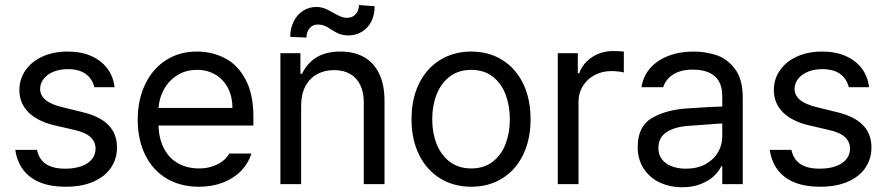

<svg xmlns="http://www.w3.org/2000/svg" viewBox="-20 -746 3593 778"><path d="M254.9 -465.8Q222.7 -465.8 197.3 -455.6Q171.9 -445.3 157.2 -426.8Q142.6 -408.2 142.6 -385.7Q142.6 -359.4 165 -340.8Q187.5 -322.3 233.4 -311.5L312.5 -292Q383.8 -275.4 418.9 -239.7Q454.1 -204.1 454.1 -148.4Q454.1 -102.5 429.7 -66.4Q405.3 -30.3 358.4 -9.8Q311.5 10.7 246.1 10.7Q186.5 10.7 143.6 -6.3Q100.6 -23.4 74.7 -57.1Q48.8 -90.8 42 -138.7H129.9Q137.7 -100.6 166 -81.5Q194.3 -62.5 244.1 -62.5Q281.2 -62.5 309.1 -72.3Q336.9 -82 352.1 -100.6Q367.2 -119.1 367.2 -143.6Q367.2 -171.9 346.2 -190.9Q325.2 -210 280.3 -219.7L200.2 -238.3Q130.9 -254.9 94.7 -291.5Q58.6 -328.1 58.6 -380.9Q58.6 -425.8 83.5 -461.4Q108.4 -497.1 152.8 -517.1Q197.3 -537.1 254.9 -537.1Q308.6 -537.1 349.6 -519Q390.6 -501 415 -468.3Q439.5 -435.5 444.3 -392.6H362.3Q353.5 -427.7 326.7 -446.8Q299.8 -465.8 254.9 -465.8Z M538.1 -260.7Q538.1 -341.8 568.4 -404.8Q598.6 -467.8 652.8 -502.4Q707 -537.1 778.3 -537.1Q838.9 -537.1 890.6 -510.7Q942.4 -484.4 974.6 -424.8Q1006.8 -365.2 1006.8 -272.5V-237.3H596.7V-308.6H921.9Q921.9 -353.5 904.3 -388.2Q886.7 -422.9 854 -442.9Q821.3 -462.9 778.3 -462.9Q731.4 -462.9 696.3 -439.9Q661.1 -417 641.6 -378.4Q622.1 -339.8 622.1 -295.9V-248Q622.1 -189.5 642.6 -147.9Q663.1 -106.4 700.2 -85Q737.3 -63.5 786.1 -63.5Q816.4 -63.5 840.8 -71.8Q865.2 -80.1 882.3 -93.3Q899.4 -106.4 909.2 -124H999Q986.3 -84 957 -53.7Q927.7 -23.4 883.8 -6.3Q839.8 10.7 786.1 10.7Q710.9 10.7 654.8 -22.9Q598.6 -56.6 568.4 -118.2Q538.1 -179.7 538.1 -260.7Z M1200.2 0H1116.2V-530.3H1197.3V-447.3H1204.1Q1224.6 -490.2 1262.7 -513.7Q1300.8 -537.1 1359.4 -537.1Q1414.1 -537.1 1454.1 -515.1Q1494.1 -493.2 1516.1 -448.2Q1538.1 -403.3 1538.1 -336.9V0H1454.1V-331.1Q1454.1 -372.1 1439.9 -401.4Q1425.8 -430.7 1398.9 -446.3Q1372.1 -461.9 1334 -461.9Q1294.9 -461.9 1264.6 -445.3Q1234.4 -428.7 1217.3 -396Q1200.2 -363.3 1200.2 -318.4ZM1261.7 -717.8Q1274.4 -717.8 1285.6 -714.8Q1296.9 -711.9 1307.6 -706.5Q1318.4 -701.2 1328.1 -695.3Q1345.7 -685.5 1358.9 -679.7Q1372.1 -673.8 1387.7 -673.8Q1408.2 -673.8 1421.4 -689Q1434.6 -704.1 1434.6 -725.6L1498 -720.7Q1498 -685.5 1484.4 -658.7Q1470.7 -631.8 1446.3 -617.2Q1421.9 -602.5 1391.6 -602.5Q1376 -602.5 1363.8 -606Q1351.6 -609.4 1342.8 -614.3Q1334 -619.1 1322.3 -626Q1307.6 -636.7 1295.4 -641.6Q1283.2 -646.5 1266.6 -646.5Q1247.1 -646.5 1234.4 -631.3Q1221.7 -616.2 1221.7 -593.8L1156.2 -596.7Q1156.2 -631.8 1170.4 -659.7Q1184.6 -687.5 1208.5 -702.6Q1232.4 -717.8 1261.7 -717.8Z M1647.5 -262.7Q1647.5 -344.7 1677.7 -406.7Q1708 -468.8 1763.2 -502.9Q1818.4 -537.1 1889.6 -537.1Q1960.9 -537.1 2015.6 -502.9Q2070.3 -468.8 2100.1 -406.7Q2129.9 -344.7 2129.9 -262.7Q2129.9 -181.6 2100.1 -119.6Q2070.3 -57.6 2015.6 -23.4Q1960.9 10.7 1889.6 10.7Q1818.4 10.7 1763.2 -23.4Q1708 -57.6 1677.7 -119.6Q1647.5 -181.6 1647.5 -262.7ZM2045.9 -262.7Q2045.9 -317.4 2028.8 -362.8Q2011.7 -408.2 1976.6 -435.5Q1941.4 -462.9 1889.6 -462.9Q1837.9 -462.9 1802.2 -435.5Q1766.6 -408.2 1749 -362.8Q1731.4 -317.4 1731.4 -262.7Q1731.4 -208 1749 -163.1Q1766.6 -118.2 1802.2 -90.8Q1837.9 -63.5 1889.6 -63.5Q1941.4 -63.5 1976.6 -90.8Q2011.7 -118.2 2028.8 -163.1Q2045.9 -208 2045.9 -262.7Z M2240.2 -530.3H2321.3V-449.2H2327.1Q2341.8 -490.2 2379.4 -514.6Q2417 -539.1 2463.9 -539.1Q2488.3 -539.1 2507.8 -537.1V-452.1Q2502.9 -454.1 2487.3 -456.1Q2471.7 -458 2457 -458Q2419.9 -458 2389.6 -441.9Q2359.4 -425.8 2341.8 -397.5Q2324.2 -369.1 2324.2 -334V0H2240.2Z M2828.6 -240.2 2772.9 -236.3Q2713.4 -232.4 2680.7 -210.4Q2647.9 -188.5 2647.9 -146.5Q2647.9 -119.1 2662.1 -100.6Q2676.3 -82 2701.7 -72.3Q2727.1 -62.5 2759.3 -62.5Q2805.2 -62.5 2838.4 -80.6Q2871.6 -98.6 2889.2 -128.4Q2906.7 -158.2 2906.7 -192.4V-357.4Q2906.7 -391.6 2893.6 -415.5Q2880.4 -439.5 2853.5 -451.7Q2826.7 -463.9 2786.6 -463.9Q2738.8 -463.9 2708 -444.3Q2677.2 -424.8 2667.5 -392.6H2579.6Q2585.4 -435.5 2613.3 -468.3Q2641.1 -501 2687 -519Q2732.9 -537.1 2790.5 -537.1Q2836.4 -537.1 2880.4 -523.4Q2924.3 -509.8 2957 -468.3Q2989.7 -426.8 2989.7 -349.6V0H2906.7V-72.3H2902.8Q2893.1 -51.8 2873 -32.7Q2853 -13.7 2820.3 -0.5Q2787.6 12.7 2744.6 12.7Q2693.8 12.7 2652.8 -6.8Q2611.8 -26.4 2587.9 -63.5Q2564 -100.6 2564 -150.4Q2564 -233.4 2620.6 -267.1Q2677.2 -300.8 2763.2 -306.6Q2772.9 -307.6 2856.9 -312.5L2912.6 -314.5L2913.6 -246.1Q2904.8 -246.1 2828.6 -240.2Z M3312 -465.8Q3279.8 -465.8 3254.4 -455.6Q3229 -445.3 3214.4 -426.8Q3199.7 -408.2 3199.7 -385.7Q3199.7 -359.4 3222.2 -340.8Q3244.6 -322.3 3290.5 -311.5L3369.6 -292Q3440.9 -275.4 3476.1 -239.7Q3511.2 -204.1 3511.2 -148.4Q3511.2 -102.5 3486.8 -66.4Q3462.4 -30.3 3415.5 -9.8Q3368.7 10.7 3303.2 10.7Q3243.7 10.7 3200.7 -6.3Q3157.7 -23.4 3131.8 -57.1Q3106 -90.8 3099.1 -138.7H3187Q3194.8 -100.6 3223.1 -81.5Q3251.5 -62.5 3301.3 -62.5Q3338.4 -62.5 3366.2 -72.3Q3394 -82 3409.2 -100.6Q3424.3 -119.1 3424.3 -143.6Q3424.3 -171.9 3403.3 -190.9Q3382.3 -210 3337.4 -219.7L3257.3 -238.3Q3188 -254.9 3151.9 -291.5Q3115.7 -328.1 3115.7 -380.9Q3115.7 -425.8 3140.6 -461.4Q3165.5 -497.1 3210 -517.1Q3254.4 -537.1 3312 -537.1Q3365.7 -537.1 3406.7 -519Q3447.8 -501 3472.2 -468.3Q3496.6 -435.5 3501.5 -392.6H3419.4Q3410.6 -427.7 3383.8 -446.8Q3356.9 -465.8 3312 -465.8Z"/></svg>

Font: Pretendard JP Variable
Style: Regular
Weight: 400
Designer: Base glyphs from Inter by Rasmus Andersson; Hangul glyphs from Noto Sans CJK(Source Han Sans) by Jang Soo-young and Kang
Foundry: Kil Hyung-jin
Version: Version 1.307;Glyphs 3.2 (3192)